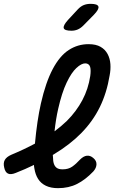

<svg xmlns="http://www.w3.org/2000/svg" viewBox="-57 -970 677 1000"><path d="M429 -77Q388 -34 344.5 -12Q301 10 245 10Q208 10 182 -2.5Q156 -15 141.5 -38Q127 -61 122 -93Q120 -102 120 -111Q75 -89 24 -69Q-1 -59 -15.5 -66Q-30 -73 -35 -97Q-41 -121 -32 -137Q-23 -153 2 -164Q69 -192 125 -222Q136 -342 156 -431Q181 -541 217.5 -610Q254 -679 301 -709.5Q348 -740 404 -740Q443 -740 467 -726Q491 -712 503.5 -688.5Q516 -665 518 -636Q520 -607 514 -577Q499 -486 463 -412.5Q427 -339 367.5 -278Q308 -217 223 -166Q221 -165 218 -163Q218 -157 219 -151Q219 -130 224 -116Q229 -102 239.5 -95Q250 -88 269 -88Q299 -88 319 -102Q339 -116 360 -139Q378 -157 395.5 -159Q413 -161 429 -147Q446 -133 445.5 -114Q445 -95 429 -77ZM227 -286Q262 -312 291 -340Q341 -390 372 -448.5Q403 -507 413 -574Q415 -588 415 -600.5Q415 -613 412.5 -621.5Q410 -630 403.5 -635Q397 -640 387 -640Q367 -640 341 -616Q315 -592 290 -539.5Q265 -487 246 -403Q234 -351 227 -286ZM315 -810Q279 -810 275 -823.5Q271 -837 297 -866L348 -921Q363 -937 379 -943.5Q395 -950 415 -950Q451 -950 455.5 -936Q460 -922 432 -893L377 -837Q363 -823 348 -816.5Q333 -810 315 -810Z"/></svg>

Font: Maple Mono Medium
Style: Italic
Weight: 500
Italic angle: -10°
Monospace: yes
Designer: subframe7536
Version: Version 7.000